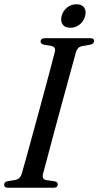

<svg xmlns="http://www.w3.org/2000/svg" viewBox="-22 -879 461 899"><path d="M179.5 -65.5Q173.5 -40.5 193 -36L235 -30Q248.5 -26 248.5 -16Q248.5 0 229 0H14.5Q-2.5 0 -2.5 -14Q-2.5 -27 13 -30.5L49.5 -36.5Q72.5 -40.5 80 -66.5Q87 -90 99 -133.5Q111 -177 126.2 -232.5Q141.5 -288 157.8 -348Q174 -408 189.2 -464.2Q204.5 -520.5 216.5 -566Q228.5 -611.5 235 -637.5Q239.5 -659 220 -663.5L182.5 -670Q168 -674 168 -684.5Q168.5 -700 188.5 -700H402.5Q418.5 -700 418.5 -687Q418.5 -674 401.5 -670L359.5 -662.5Q340.5 -658 333.5 -634.5Q326.5 -608.5 314 -563Q301.5 -517.5 286 -460.8Q270.5 -404 254.2 -344.2Q238 -284.5 223.2 -229Q208.5 -173.5 197 -130.5Q185.5 -87.5 179.5 -65.5ZM307 -749Q282 -749 271.2 -764.5Q260.5 -780 266.5 -804Q273 -828.5 292 -843.8Q311 -859 336 -859Q361 -859 372 -843.8Q383 -828.5 376.5 -804Q370.5 -780 351.5 -764.5Q332.5 -749 307 -749Z"/></svg>

Font: Fraunces 144pt Soft
Style: Italic
Weight: 400
Italic angle: -16°
Version: Version 1.000;[b76b70a41]